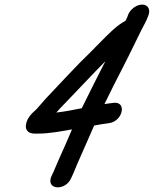

<svg xmlns="http://www.w3.org/2000/svg" viewBox="-20 -722 669 835"><path d="M293.1 -159.3C290.5 -153.4 287 -145.3 284.5 -139.1C259.7 -80.1 237.4 -33.9 212.7 25.2L203.2 45.6C203 46.2 202.5 47.2 202.2 48C181.1 105.2 266.8 108.9 290 51.4L299.3 31.4C299.4 31.1 299.7 30.5 299.8 30.1L317.9 -13.4C341.8 -65.8 363.5 -118.4 389.4 -176C411.1 -179.9 434.2 -184.2 452.8 -186.2C514.6 -193.6 533.5 -282 473.5 -274.8C461.6 -273.4 448.7 -271.8 434.3 -269.5C460.6 -324.1 491.5 -384.8 517.7 -435.4C545.1 -488.4 572.3 -546.5 595.3 -592.2C608.5 -618.6 614.3 -625.4 623.4 -650L625.9 -657C634.9 -681.1 623.3 -702 598.1 -702C572.9 -702 545.8 -681.1 536.9 -657L534.4 -650C531.3 -641.7 529.9 -639.8 524.9 -630.5C520.2 -628.5 517.1 -627.1 509.9 -622.2C497 -613.8 481.9 -602.3 463.9 -585.3C433.6 -557.1 405.1 -526.5 376.2 -497.8C311.5 -436 236.6 -353.1 178.4 -292.4C159.1 -271.5 144.4 -252.1 133 -241.5C127.5 -236.5 96.5 -212.4 92.7 -178.3C91.7 -169.7 93 -161.1 97.6 -154.7C109.6 -137.8 132.7 -141 147.6 -141C193.6 -141 250.1 -151.5 293.1 -159.3ZM335.6 -251.4C300.7 -244.6 262.8 -236.6 224.9 -232.5C238.3 -247.5 254.5 -265.1 268.3 -278.8C319.1 -331.1 384.5 -401.7 438.1 -455.5C404.3 -388.8 369.4 -321 335.6 -251.4Z"/></svg>

Font: Just Breathe
Style: BdObl7
Weight: 400
Foundry: Cannot Into Space Fonts
Version: Version 0.72